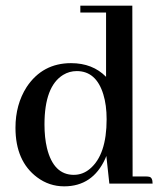

<svg xmlns="http://www.w3.org/2000/svg" viewBox="-20 -655 584 685"><path d="M370.1 0H524.4Q524.4 -22.5 511.7 -24.4Q506.8 -25.4 501 -25.4H453.1L452.1 -634.8H266.6V-610.4H358.4V-380.9Q310.5 -429.7 233.4 -429.7Q131.8 -429.7 75.2 -344.7Q35.2 -282.2 35.2 -199.2Q35.2 -80.1 112.3 -22.5Q155.3 9.8 209 9.8Q310.5 9.8 355.5 -88.9Q357.4 -93.8 359.4 -98.6ZM138.7 -210.9Q138.7 -346.7 205.1 -387.7Q227.5 -401.4 253.9 -401.4Q323.2 -401.4 348.6 -318.4Q360.4 -280.3 360.4 -229.5Q360.4 -102.5 300.8 -52.7Q275.4 -31.2 243.2 -31.2Q170.9 -31.2 147.5 -127Q138.7 -164.1 138.7 -210.9Z"/></svg>

Font: Abhaya Libre SemiBold
Style: Regular
Weight: 600
Designer: Pushpananda Ekanayake, Sol Matas, Pathum Egodawatta
Foundry: Mooniak
Version: Version 1.050 ; ttfautohint (v1.6)